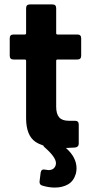

<svg xmlns="http://www.w3.org/2000/svg" viewBox="-20 -670 420 868"><path d="M176 -12Q155 -19 140 -29Q99 -57 98 -133V-395Q98 -401 92 -401H41Q24 -401 24 -418V-497Q24 -514 41 -514H92Q98 -514 98 -520V-633Q98 -650 115 -650H217Q234 -650 234 -633V-520Q234 -514 240 -514H330Q347 -514 347 -497V-418Q347 -401 330 -401H240Q234 -401 234 -395V-188Q234 -155 247.5 -139.5Q261 -124 291 -124H319Q336 -124 336 -107V-21Q336 -5 319 -3Q294 -2 278 -1Q326 41 326 91Q326 103 323 115Q313 149 287.5 163.5Q262 178 228 178Q200 178 171 169Q157 165 159 149L164 109Q167 93 185 97Q195 99 199 99Q225 99 232 76Q233 73 233 68Q233 41 184 -2Q177 -7 176 -12Z"/></svg>

Font: Barlow
Style: Bold
Weight: 700
Designer: Jeremy Tribby
Foundry: Jeremy Tribby
Version: Version 1.101 August 23, 2024